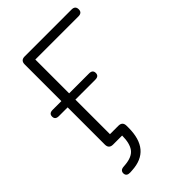

<svg xmlns="http://www.w3.org/2000/svg" viewBox="-258 -804 1084 1084"><g transform="rotate(-45 284.0 -262.5)"><path d="M115 180Q86 181 84 158Q83 147 89.5 139Q96 131 114 130L126 129Q184 124 207 93Q230 62 230 0H158Q125 0 125 -33V-330H55Q26 -330 26 -355Q26 -380 55 -380H125V-673Q125 -705 157 -705H531Q561 -705 561 -677Q561 -650 531 -650H187V-380H346Q375 -380 375 -355Q375 -330 346 -330H187V-54H254Q287 -54 287 -21V-6Q287 171 131 179Z"/></g></svg>

Font: Nunito Light
Style: Regular
Weight: 300
Designer: Vernon Adams
Foundry: Vernon Adams
Version: Version 3.601; ttfautohint (v1.8.2.53-6de2)